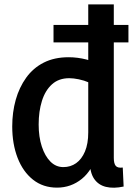

<svg xmlns="http://www.w3.org/2000/svg" viewBox="-20 -845 608 879"><path d="M568 -731V-651H225V-731ZM501 -825V-122Q501 -96 510 -85.5Q519 -75 542 -78L546 9Q500 19 465 10.5Q430 2 410.5 -27Q391 -56 391 -110V-147H427Q404 -66 354.5 -26Q305 14 241 14Q177 14 131 -22.5Q85 -59 60.5 -122.5Q36 -186 36 -266Q36 -331 52 -388Q68 -445 100 -489.5Q132 -534 180.5 -558.5Q229 -583 294 -583Q335 -583 376 -572.5Q417 -562 463 -536L388 -467Q365 -477 340.5 -482Q316 -487 297 -487Q249 -487 218 -459Q187 -431 172 -383Q157 -335 157 -275Q157 -218 171.5 -174Q186 -130 211 -105Q236 -80 270 -80Q303 -80 328.5 -98Q354 -116 369 -151.5Q384 -187 384 -239V-825Z"/></svg>

Font: Yaldevi SemiBold
Style: Regular
Weight: 600
Designer: Sol Matas, Rajitha Manaperi, Kosala Senevirathne
Foundry: Mooniak
Version: Version 1.100